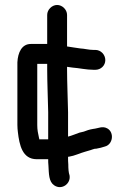

<svg xmlns="http://www.w3.org/2000/svg" viewBox="-20 -626 521 773"><path d="M170 -566V-449H104C68 -449 52 -415 50 -375V-123C50 -112 51 -102 52 -94C58 -42 70 15 128 15H174C174 24 174 32 175 40C177 74 176 105 198 120C228 141 266 114 260 80C256 69 255 53 255 36C254 27 254 17 254 5H257C282 1 300 -9 322 -15L339 -20C345 -21 362 -29 366 -27C382 -30 390 -32 402 -36C435 -44 441 -93 412 -109C392 -120 376 -109 355 -107C338 -104 330 -101 317 -96L300 -92C285 -87 270 -80 254 -76V-175C253 -225 250 -297 250 -346V-357L271 -354C299 -352 327 -345 357 -345H364C386 -345 404 -362 404 -384C404 -406 386 -425 364 -425H357C337 -425 322 -430 303 -431C286 -433 265 -437 250 -439V-566C250 -587 231 -606 210 -606C189 -606 170 -587 170 -566ZM174 -175V-65H138C138 -67 138 -69 137 -71C133 -89 130 -103 130 -123V-369H170V-346C170 -298 173 -224 174 -175Z"/></svg>

Font: Electronic
Style: ExBd
Weight: 800
Version: Version 1.011